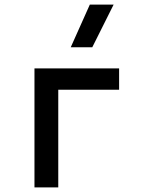

<svg xmlns="http://www.w3.org/2000/svg" viewBox="-20 -815 626 835"><path d="M129.9 0V-517.6H498V-424.8H233.4V0ZM287.6 -609.4 370.6 -794.9H474.1L381.3 -609.4Z"/></svg>

Font: Cascadia Mono PL
Style: Regular
Weight: 400
Monospace: yes
Designer: Aaron Bell
Foundry: Saja Typeworks
Version: Version 2404.023; ttfautohint (v1.8.4)